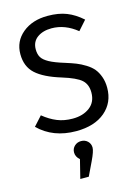

<svg xmlns="http://www.w3.org/2000/svg" viewBox="-144 -779 833 1153"><g transform="rotate(-15 272.5 -202.5)"><path d="M270 -701.2Q338.4 -701.2 387.7 -681.6Q437 -662.1 482.9 -621.1L431.2 -563Q356.9 -623 273.9 -623Q219.7 -623 184.8 -597.7Q149.9 -572.3 149.9 -524.9Q149.9 -494.6 161.9 -474.9Q173.8 -455.1 206.1 -437.5Q238.3 -419.9 300.8 -400.9Q338.4 -389.2 364.7 -378.7Q391.1 -368.2 419.7 -350.6Q448.2 -333 465.3 -312.5Q482.4 -292 493.7 -261Q504.9 -230 504.9 -191.9Q504.9 -100.1 439 -43.9Q373 12.2 258.8 12.2Q115.7 12.2 24.9 -77.1L77.1 -134.8Q119.1 -100.6 161.9 -83.3Q204.6 -65.9 257.8 -65.9Q322.3 -65.9 364 -97.7Q405.8 -129.4 405.8 -189Q405.8 -239.3 375 -267.1Q344.2 -294.9 256.8 -321.8Q151.4 -354 102.3 -398.9Q53.2 -443.8 53.2 -521Q53.2 -600.6 114 -650.9Q174.8 -701.2 270 -701.2ZM327.1 132.8Q327.1 154.8 300.8 210L259.8 295.9H207L235.8 180.2Q211.9 159.7 211.9 132.8Q211.9 108.9 228.8 93Q245.6 77.1 270 77.1Q294.4 77.1 310.8 93Q327.1 108.9 327.1 132.8Z"/></g></svg>

Font: FiraGO
Style: Regular
Weight: 400
Designer: bBox Type
Foundry: bBox Type GmbH
Version: Version 1.001;PS 001.001;hotconv 1.0.88;makeotf.lib2.5.64775